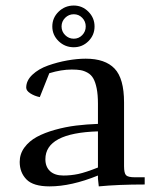

<svg xmlns="http://www.w3.org/2000/svg" viewBox="-20 -663 559 690"><path d="M50.8 -81.1Q50.8 -109.9 67.9 -133.1Q85 -156.2 112.5 -171.1Q140.1 -186 177.7 -196.5Q215.3 -207 253.2 -211.7Q291 -216.3 332 -217.8V-290Q332 -322.8 327.4 -345.5Q322.8 -368.2 315.2 -381.3Q307.6 -394.5 294.9 -401.6Q282.2 -408.7 269.5 -410.9Q256.8 -413.1 237.8 -413.1Q200.7 -413.1 157.2 -399.9L123 -314Q104 -317.9 89.1 -327.4Q74.2 -336.9 74.2 -348.1Q74.2 -373.5 96.4 -394.5Q118.7 -415.5 152.6 -427.5Q186.5 -439.5 221.9 -445.8Q257.3 -452.1 288.1 -452.1Q357.9 -452.1 391.8 -416.5Q425.8 -380.9 425.8 -294.9V-65.9Q425.8 -41 432.9 -33.4Q439.9 -25.9 464.8 -25.9H500V0Q404.8 0 335 6.8L332 -21V-32.2Q235.8 6.8 158.2 6.8Q99.6 6.8 75.2 -18.1Q50.8 -43 50.8 -81.1ZM143.1 -90.8Q143.1 -63.5 159.9 -47.9Q176.8 -32.2 208 -32.2Q234.9 -32.2 261.5 -37.8Q288.1 -43.5 332 -61V-190.9Q143.1 -185.1 143.1 -90.8ZM168 -567.9Q168 -599.1 190.7 -621.1Q213.4 -643.1 245.1 -643.1Q275.9 -643.1 297.9 -620.8Q319.8 -598.6 319.8 -567.9Q319.8 -537.1 297.9 -515.1Q275.9 -493.2 245.1 -493.2Q213.4 -493.2 190.7 -515.1Q168 -537.1 168 -567.9ZM214.1 -598.9Q201.2 -585.9 201.2 -567.9Q201.2 -549.8 214.1 -536.9Q227.1 -523.9 245.1 -523.9Q263.2 -523.9 275.6 -536.9Q288.1 -549.8 288.1 -567.9Q288.1 -585.9 275.6 -598.9Q263.2 -611.8 245.1 -611.8Q227.1 -611.8 214.1 -598.9Z"/></svg>

Font: Dihjauti S
Style: Bold
Weight: 700
Designer: T. Christopher White
Version: Version 3.0.0